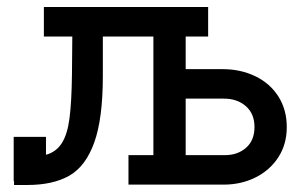

<svg xmlns="http://www.w3.org/2000/svg" viewBox="-20 -526 878 547"><path d="M797 -164Q797 -115 773 -78Q749 -41 708 -20.5Q667 0 617 0H346V-84H417V-422H273V-310Q273 -188 248.5 -120Q224 -52 177.5 -25.5Q131 1 58 1H20V-10H19V-136H111V-85Q140 -93 156 -118Q172 -143 178 -189Q184 -235 185 -313L186 -422H105V-506H573V-422H509V-329H614Q666 -329 708 -308.5Q750 -288 773.5 -250.5Q797 -213 797 -164ZM705 -164Q705 -202 680.5 -223.5Q656 -245 618 -245H509V-84H621Q657 -84 681 -105Q705 -126 705 -164Z"/></svg>

Font: Arvo
Style: Regular
Weight: 400
Designer: Anton Koovit (Cyrillic Expansion: Cyreal)
Foundry: Anton Koovit, Yassin Baggar
Version: Version 3.000